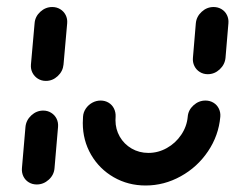

<svg xmlns="http://www.w3.org/2000/svg" viewBox="-20 -539 688 561"><path d="M87.4 0Q74.4 0 64.1 -6.3Q53.7 -12.6 48.3 -23.7Q43 -34.8 44.1 -47.8L54.4 -168.1Q56.3 -187.8 71.5 -201.9Q86.7 -215.9 106.3 -215.9Q119.3 -215.9 129.6 -209.4Q140 -203 145.4 -192Q150.7 -181.1 149.6 -168.1L139.3 -47.8Q137.8 -27.8 122.4 -13.9Q107 0 87.4 0ZM114.1 -302.6Q101.1 -302.6 90.7 -309.1Q80.4 -315.6 74.8 -326.5Q69.3 -337.4 70.4 -350.4L81.1 -471.1Q82.6 -490.7 97.8 -504.6Q113 -518.5 132.6 -518.5Q145.6 -518.5 155.9 -512.2Q166.3 -505.9 171.9 -495Q177.4 -484.1 176.3 -471.1L165.6 -350.4Q163.7 -330.7 148.7 -316.7Q133.7 -302.6 114.1 -302.6ZM580.4 -245.2Q593.3 -245.2 603.7 -238.9Q614.1 -232.6 619.4 -221.7Q624.8 -210.7 623.7 -197.8Q618.9 -143 587.8 -96.9Q556.7 -50.7 508.1 -23.9Q459.6 3 405.6 3Q354.4 3 312.4 -21.1Q270.4 -45.2 246.1 -87Q221.9 -128.9 221.9 -179.6Q221.9 -185.2 222.6 -197.8Q223.3 -210.7 230.7 -221.7Q238.1 -232.6 249.6 -238.9Q261.1 -245.2 274.1 -245.2Q287 -245.2 297.4 -238.9Q307.8 -232.6 313.1 -221.7Q318.5 -210.7 317.8 -197.8Q317.4 -194.4 317.4 -187.8Q317.4 -161.5 330 -139.6Q342.6 -117.8 364.6 -105Q386.7 -92.2 413.7 -92.2Q442.2 -92.2 467.6 -106.5Q493 -120.7 509.4 -145Q525.9 -169.3 528.5 -197.8Q530 -217.4 545.4 -231.3Q560.7 -245.2 580.4 -245.2ZM587 -322.2Q574.1 -322.2 563.7 -328.7Q553.3 -335.2 548 -346.1Q542.6 -357 543.7 -370L552.2 -471.1Q554.1 -490.7 569.3 -504.6Q584.4 -518.5 604.1 -518.5Q617 -518.5 627.4 -512.2Q637.8 -505.9 643.1 -495Q648.5 -484.1 647.4 -471.1L638.9 -370Q637 -350.4 621.9 -336.3Q606.7 -322.2 587 -322.2Z"/></svg>

Font: 26F Galaxy Sans Extra Bold
Style: Italic
Weight: 800
Italic angle: -5°
Designer: C₂₉H₂₅N₃O₅
Version: Version 1.200